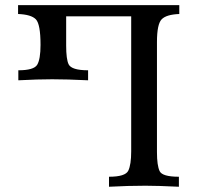

<svg xmlns="http://www.w3.org/2000/svg" viewBox="-20 -711 751 731"><path d="M661.1 0Q580.6 -3.9 533.7 -3.9Q469.2 -3.9 395 0V-38.1Q457.5 -38.1 468.5 -61.3Q479.5 -84.5 479.5 -134.8V-648.9H231.9V-537.1Q231.9 -485.8 241.2 -466.3Q252.4 -443.4 315.4 -443.4V-405.3Q234.9 -409.2 178.7 -409.2Q124 -409.2 49.8 -405.3V-443.4Q108.9 -443.4 121.6 -464.4Q134.3 -485.4 134.3 -540Q134.3 -619.1 116.5 -637.5Q98.6 -655.8 48.8 -657.7V-691.4H662.6V-657.7Q613.3 -655.8 595.5 -637.5Q577.6 -619.1 577.6 -550.8V-131.8Q577.6 -80.6 587.9 -59.3Q598.1 -38.1 661.1 -38.1Z"/></svg>

Font: Kelvinch
Style: Regular
Weight: 400
Designer: Paul James MIller
Foundry: High-Logic / Made with FontCreator
Version: Version 3.30 September 23, 2016